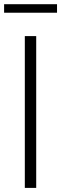

<svg xmlns="http://www.w3.org/2000/svg" viewBox="-44 -916 298 936"><path d="M77 0V-740H132.5V0ZM-24 -854V-895.5H234V-854Z"/></svg>

Font: Encode Sans Condensed Light
Style: Regular
Weight: 300
Width: 3
Designer: Multiple Designers
Foundry: Impallari Type
Version: Version 3.000; ttfautohint (v1.8.3) -l 8 -r 50 -G 200 -x 14 